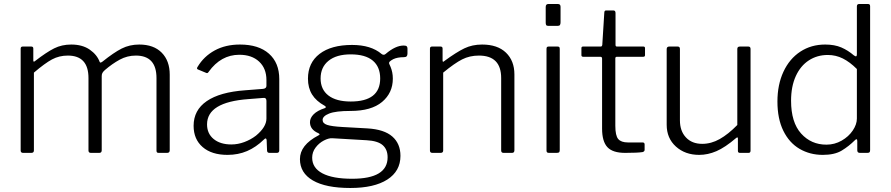

<svg xmlns="http://www.w3.org/2000/svg" viewBox="-20 -762 4440 957"><path d="M83 -12V-519Q83 -530 93 -530H136Q146 -530 146 -520V-461Q146 -450 155 -458Q212 -502 250 -521Q288 -540 335 -540Q391 -540 427.5 -514.5Q464 -489 477 -453Q479 -450 481 -450Q484 -450 491 -455Q547 -500 586.5 -520Q626 -540 674 -540Q746 -540 786 -499.5Q826 -459 826 -390V-13Q826 0 813 0H771Q765 0 762.5 -2.5Q760 -5 760 -12V-373Q760 -485 657 -485Q614 -485 576.5 -464.5Q539 -444 503 -413Q494 -405 490.5 -398.5Q487 -392 487 -383V-13Q487 0 475 0H433Q421 0 421 -12V-373Q421 -485 318 -485Q275 -485 239.5 -466Q204 -447 149 -400V-12Q149 0 136 0H95Q83 0 83 -12Z M1114 10Q1035 10 990 -29Q945 -68 945 -135Q945 -213 1010.5 -258Q1076 -303 1202 -312L1291 -319Q1308 -321 1308 -334V-363Q1308 -421 1271.5 -455Q1235 -489 1173 -489Q1081 -489 1020 -404Q1017 -399 1014 -398Q1011 -397 1007 -399L966 -416Q962 -418 962 -421Q962 -425 965 -429Q996 -481 1050 -510.5Q1104 -540 1176 -540Q1269 -540 1320.5 -494.5Q1372 -449 1372 -368V-13Q1372 0 1360 0H1323Q1311 0 1311 -13L1309 -65Q1307 -72 1304 -72Q1301 -72 1296 -67Q1256 -28 1211.5 -9Q1167 10 1114 10ZM1293 -274 1218 -268Q1012 -253 1012 -142Q1012 -96 1045 -69Q1078 -42 1133 -42Q1166 -42 1198 -54Q1230 -66 1256 -86Q1308 -129 1308 -171V-259Q1308 -276 1293 -274Z M2011 -520V-495Q2011 -486 2007 -481.5Q2003 -477 1993 -477Q1961 -477 1940 -467Q1927 -460 1922.5 -455Q1918 -450 1920 -444Q1922 -440 1927 -428Q1932 -416 1935 -401.5Q1938 -387 1938 -370Q1938 -299 1884.5 -254Q1831 -209 1727 -209Q1653 -209 1620.5 -196Q1588 -183 1588 -164Q1588 -147 1610.5 -139.5Q1633 -132 1687 -129L1812 -122Q1895 -117 1935.5 -81.5Q1976 -46 1976 15Q1976 91 1910.5 133Q1845 175 1726 175Q1604 175 1539.5 137.5Q1475 100 1475 31Q1475 -39 1567 -87Q1573 -90 1573 -92Q1573 -95 1567 -98Q1525 -116 1525 -153Q1525 -174 1543.5 -192.5Q1562 -211 1599 -223Q1604 -225 1604 -228Q1604 -232 1598 -235Q1556 -258 1535.5 -291Q1515 -324 1515 -370Q1515 -449 1573 -493.5Q1631 -538 1735 -538Q1829 -538 1882 -493Q1887 -489 1892 -489Q1898 -489 1902 -493Q1951 -535 1992 -535Q2003 -535 2007 -531.5Q2011 -528 2011 -520ZM1875 -371Q1875 -429 1838 -460Q1801 -491 1728 -491Q1657 -491 1617.5 -459Q1578 -427 1578 -371Q1578 -316 1617 -286Q1656 -256 1728 -256Q1875 -256 1875 -371ZM1636 -73Q1618 -74 1594 -61.5Q1570 -49 1553 -26.5Q1536 -4 1536 24Q1536 75 1587 102Q1638 129 1735 129Q1912 129 1912 22Q1912 -17 1887.5 -38.5Q1863 -60 1807 -63Z M2123 -12V-519Q2123 -530 2133 -530H2176Q2186 -530 2186 -520V-461Q2186 -449 2195 -458Q2255 -502 2294.5 -521Q2334 -540 2383 -540Q2460 -540 2502 -499.5Q2544 -459 2544 -391V-13Q2544 0 2532 0H2490Q2478 0 2478 -12V-373Q2478 -485 2367 -485Q2321 -485 2283.5 -466Q2246 -447 2189 -400V-12Q2189 0 2176 0H2135Q2123 0 2123 -12Z M2774 -651Q2774 -642 2771 -637.5Q2768 -633 2759 -633H2713Q2705 -633 2702.5 -637Q2700 -641 2700 -649V-727Q2700 -742 2713 -742H2761Q2774 -742 2774 -728ZM2770 -15Q2770 -6 2767 -3Q2764 0 2754 0H2717Q2710 0 2707 -2.5Q2704 -5 2704 -12V-518Q2704 -525 2706.5 -527.5Q2709 -530 2715 -530H2759Q2765 -530 2767.5 -527.5Q2770 -525 2770 -518Z M3055 -479Q3047 -479 3047 -471V-135Q3047 -86 3061.5 -69Q3076 -52 3110 -52H3183Q3193 -52 3193 -42V-15Q3193 -7 3183 -4Q3159 0 3096 0Q3034 0 3007.5 -28.5Q2981 -57 2981 -121V-470Q2981 -479 2972 -479H2887Q2878 -479 2878 -487V-522Q2878 -530 2886 -530H2975Q2980 -530 2982 -538L2992 -698Q2992 -710 3001 -710H3037Q3048 -710 3048 -697V-538Q3048 -530 3055 -530H3187Q3195 -530 3195 -522V-487Q3195 -479 3186 -479Z M3655 -139V-518Q3655 -530 3668 -530H3710Q3721 -530 3721 -518V-11Q3721 0 3711 0H3668Q3658 0 3658 -10V-71Q3658 -76 3656 -77Q3654 -78 3649 -74Q3594 -27 3551 -8.5Q3508 10 3465 10Q3395 10 3349 -31.5Q3303 -73 3303 -140V-517Q3303 -530 3316 -530H3358Q3369 -530 3369 -518V-162Q3369 -109 3399 -77Q3429 -45 3480 -45Q3525 -45 3567.5 -69Q3610 -93 3655 -139Z M4253 -13V-59Q4253 -68 4249 -68Q4246 -68 4241 -63Q4211 -33 4175.5 -11.5Q4140 10 4081 10Q4017 10 3965.5 -20Q3914 -50 3884.5 -110Q3855 -170 3855 -256Q3855 -340 3885 -404.5Q3915 -469 3969 -504.5Q4023 -540 4093 -540Q4140 -540 4173.5 -525.5Q4207 -511 4236 -486Q4244 -481 4246 -481Q4251 -481 4251 -493V-730Q4251 -742 4262 -742H4307Q4317 -742 4317 -731V-14Q4317 -6 4314 -3Q4311 0 4303 0H4266Q4253 0 4253 -13ZM4106 -488Q4053 -488 4011.5 -461Q3970 -434 3946.5 -382.5Q3923 -331 3923 -260Q3923 -152 3973 -96.5Q4023 -41 4099 -41Q4140 -41 4175 -61Q4210 -81 4230.5 -111.5Q4251 -142 4251 -171V-418Q4216 -453 4181 -470.5Q4146 -488 4106 -488Z"/></svg>

Font: Libre Franklin Light
Style: Regular
Weight: 300
Designer: Pablo Impallari, Rodrigo Fuenzalida
Foundry: Impallari Type
Version: Version 1.002; ttfautohint (v1.5)